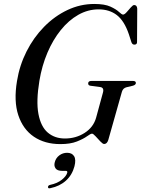

<svg xmlns="http://www.w3.org/2000/svg" viewBox="-20 -734 730 994"><path d="M468.5 -713.5Q521.5 -713.5 551.5 -699.8Q581.5 -686 596 -672.2Q610.5 -658.5 617 -658.5Q624.5 -658.5 635.5 -670.8Q646.5 -683 657.2 -695.5Q668 -708 674.5 -708Q689 -708 690.5 -689.5L689.5 -518.5Q690.5 -503.5 677 -503Q665.5 -502 660.5 -515L647 -557Q623.5 -626 585 -655.8Q546.5 -685.5 490.5 -685.5Q435 -685.5 385.2 -657.2Q335.5 -629 294.8 -578.5Q254 -528 225.5 -461Q197 -394 184 -316Q166.5 -210 179 -144Q191.5 -78 227.5 -47.5Q263.5 -17 316 -17Q373 -17 418.2 -46Q463.5 -75 477.5 -124.5L512.5 -253Q521 -281 497.5 -283.5L449 -290Q436 -291.5 436.5 -302.5Q436.5 -315 454 -315H668.5Q683.5 -315 683.5 -304Q682.5 -294 667 -290L635.5 -282.5Q616.5 -278 611 -258.5L540.5 -9Q534 11.5 519 11.5Q512 11.5 499.5 -1.8Q487 -15 474.8 -28.5Q462.5 -42 456.5 -42Q449 -42 430.5 -28.5Q412 -15 378.2 -1.5Q344.5 12 292.5 12Q212 12 155.5 -26.2Q99 -64.5 74.8 -137.5Q50.5 -210.5 68 -314.5Q81 -395.5 117.5 -467.8Q154 -540 208.2 -595.2Q262.5 -650.5 329 -682Q395.5 -713.5 468.5 -713.5ZM301.5 150.5Q276.5 150.5 267.5 137.5Q258.5 124.5 263.5 106Q269 84 287 70.5Q305 57 327.5 57Q352.5 57 363.5 74.5Q374.5 92 365.5 127Q353.5 172 321.5 201Q289.5 230 241.5 240Q228.5 243.5 228.5 234.5Q228.5 225.5 240 223Q277.5 215 300.5 196.2Q323.5 177.5 328 160.5Q330.5 150.5 320.5 150.5Z"/></svg>

Font: Fraunces 72pt S000
Style: Italic
Weight: 400
Italic angle: -16°
Version: Version 1.000; ttfautohint (v1.8.3)